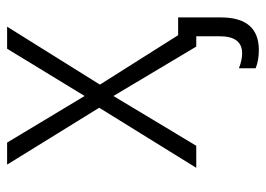

<svg xmlns="http://www.w3.org/2000/svg" viewBox="-124 -448 748 540"><g transform="rotate(-90 250.0 -178.0)"><path d="M48 0 217 -273 57 -532H119L250 -314L383 -532H445L282 -271L421 -51H471V69Q471 176 379 176Q350 176 328 167V120Q351 129 370 129Q418 129 418 66V0H389L250 -233L110 0Z"/></g></svg>

Font: Noto Sans Mono ExtraCondensed Light
Style: Regular
Weight: 300
Width: 2
Designer: Monotype Design Team
Foundry: Monotype Imaging Inc.
Version: Version 2.014; ttfautohint (v1.8.4.7-5d5b)